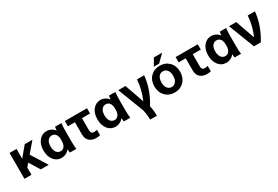

<svg xmlns="http://www.w3.org/2000/svg" viewBox="81 -1908 4810 3319"><g transform="rotate(-30 2486.5 -249.0)"><path d="M53.2 0V-516.1H192.9V-319.8L356.9 -516.1H509.8L339.8 -316.9L538.1 0H378.9L250 -210L192.9 -143.1V0Z M582 -258.8Q582 -376 641.1 -450.4Q700.2 -524.9 793 -524.9Q839.4 -524.9 883.3 -502Q927.2 -479 951.7 -442.9Q954.1 -463.9 960.9 -515.1H1088.9Q1080.1 -457 1080.1 -359.9V-154.8Q1080.1 -58.1 1088.9 0H960.9Q953.6 -52.7 951.7 -71.8Q930.7 -36.6 886.5 -13.9Q842.3 8.8 793 8.8Q700.2 8.8 641.1 -65.9Q582 -140.6 582 -258.8ZM939.9 -245.1V-275.9Q939.9 -339.8 911.9 -377Q883.8 -414.1 835.9 -414.1Q784.2 -414.1 753.4 -372.1Q722.7 -330.1 722.7 -258.8Q722.7 -185.5 753.4 -142.8Q784.2 -100.1 835.9 -100.1Q883.8 -100.1 911.9 -139.2Q939.9 -178.2 939.9 -245.1Z M1297.9 -164.1V-411.1H1157.7V-516.1H1599.6V-411.1H1439V-166Q1439 -98.1 1500 -98.1Q1520.5 -98.1 1562 -106.9V2Q1526.9 9.8 1481 9.8Q1421.4 9.8 1378.9 -14.4Q1336.4 -38.6 1317.1 -77.1Q1297.9 -115.7 1297.9 -164.1Z M1658.7 -258.8Q1658.7 -376 1717.8 -450.4Q1776.9 -524.9 1869.6 -524.9Q1916 -524.9 1960 -502Q2003.9 -479 2028.3 -442.9Q2030.8 -463.9 2037.6 -515.1H2165.5Q2156.7 -457 2156.7 -359.9V-154.8Q2156.7 -58.1 2165.5 0H2037.6Q2030.3 -52.7 2028.3 -71.8Q2007.3 -36.6 1963.1 -13.9Q1918.9 8.8 1869.6 8.8Q1776.9 8.8 1717.8 -65.9Q1658.7 -140.6 1658.7 -258.8ZM2016.6 -245.1V-275.9Q2016.6 -339.8 1988.5 -377Q1960.4 -414.1 1912.6 -414.1Q1860.8 -414.1 1830.1 -372.1Q1799.3 -330.1 1799.3 -258.8Q1799.3 -185.5 1830.1 -142.8Q1860.8 -100.1 1912.6 -100.1Q1960.4 -100.1 1988.5 -139.2Q2016.6 -178.2 2016.6 -245.1Z M2423.3 0 2223.6 -516.1H2367.7L2502.4 -132.8Q2585 -324.2 2596.7 -516.1H2740.2Q2717.3 -256.8 2560.5 0Q2583 105.5 2581.5 200.2H2447.3Q2447.3 106 2423.3 0Z M3238 -450.7Q3310.1 -376.5 3310.1 -258.8Q3310.1 -141.1 3238 -66.7Q3166 7.8 3053.2 7.8Q2940.4 7.8 2868.4 -66.7Q2796.4 -141.1 2796.4 -258.8Q2796.4 -376.5 2868.4 -450.7Q2940.4 -524.9 3053.2 -524.9Q3166 -524.9 3238 -450.7ZM2937 -258.8Q2937 -186 2968.5 -143.6Q3000 -101.1 3053.2 -101.1Q3106.9 -101.1 3138.7 -143.6Q3170.4 -186 3170.4 -258.8Q3170.4 -330.1 3138.7 -372.1Q3106.9 -414.1 3053.2 -414.1Q3000 -414.1 2968.5 -372.1Q2937 -330.1 2937 -258.8ZM3040 -698.2H3205.1L3064 -560.1H2959Z M3508.8 -164.1V-411.1H3368.7V-516.1H3810.5V-411.1H3649.9V-166Q3649.9 -98.1 3710.9 -98.1Q3731.4 -98.1 3772.9 -106.9V2Q3737.8 9.8 3691.9 9.8Q3632.3 9.8 3589.8 -14.4Q3547.4 -38.6 3528.1 -77.1Q3508.8 -115.7 3508.8 -164.1Z M3869.6 -258.8Q3869.6 -376 3928.7 -450.4Q3987.8 -524.9 4080.6 -524.9Q4127 -524.9 4170.9 -502Q4214.8 -479 4239.3 -442.9Q4241.7 -463.9 4248.5 -515.1H4376.5Q4367.7 -457 4367.7 -359.9V-154.8Q4367.7 -58.1 4376.5 0H4248.5Q4241.2 -52.7 4239.3 -71.8Q4218.3 -36.6 4174.1 -13.9Q4129.9 8.8 4080.6 8.8Q3987.8 8.8 3928.7 -65.9Q3869.6 -140.6 3869.6 -258.8ZM4227.5 -245.1V-275.9Q4227.5 -339.8 4199.5 -377Q4171.4 -414.1 4123.5 -414.1Q4071.8 -414.1 4041 -372.1Q4010.3 -330.1 4010.3 -258.8Q4010.3 -185.5 4041 -142.8Q4071.8 -100.1 4123.5 -100.1Q4171.4 -100.1 4199.5 -139.2Q4227.5 -178.2 4227.5 -245.1Z M4634.3 0 4434.6 -516.1H4578.6L4713.4 -132.8Q4795.9 -324.2 4807.6 -516.1H4951.2Q4928.2 -256.8 4771.5 0Z"/></g></svg>

Font: LT Superior
Style: Bold
Weight: 400
Designer: Daniel Lyons
Foundry: LyonsType
Version: Version 1.000